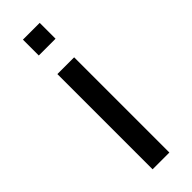

<svg xmlns="http://www.w3.org/2000/svg" viewBox="-238 -715 731 731"><g transform="rotate(-45 128.0 -349.0)"><path d="M173.3 -512.7V0H83V-512.7ZM173.3 -698.2V-612.8H83V-698.2Z"/></g></svg>

Font: Sansation
Style: Regular
Weight: 400
Designer: Bernd Montag
Version: Version 1.301